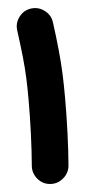

<svg xmlns="http://www.w3.org/2000/svg" viewBox="-52 -675 348 780"><g transform="rotate(-5 121.5 -285.0)"><path d="M41.5 -559.6Q37.6 -589.8 56.4 -614.5Q75.2 -639.2 105.5 -643.1Q135.7 -647 160.4 -628.2Q185.1 -609.4 189 -579.1Q197.8 -514.2 202.6 -464.8Q207.5 -415.5 209.5 -369.4Q211.4 -323.2 211.4 -267.6Q211.4 -196.8 208.7 -125.7Q206.1 -54.7 201.2 5.4Q198.7 35.6 174.8 55.9Q150.9 76.2 120.6 73.7Q89.8 71.3 70.1 47.4Q50.3 23.4 52.7 -6.3Q57.6 -66.9 60.3 -137Q63 -207 63 -274.9Q63 -325.2 61.3 -365.2Q59.6 -405.3 54.9 -450.2Q50.3 -495.1 41.5 -559.6Z"/></g></svg>

Font: Mikhak-DS1-FD ExtraBold
Style: Regular
Weight: 800
Designer: Amin Abedi
Version: Version 3.2